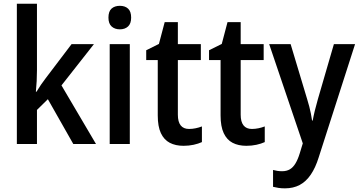

<svg xmlns="http://www.w3.org/2000/svg" viewBox="-20 -780 1945 1040"><path d="M180.2 -759.8V-398.9Q180.2 -370.6 178.7 -340.8Q177.2 -311 174.3 -283.2H177.7Q188.5 -301.3 201.9 -321Q215.3 -340.8 228 -356.9L367.7 -541H488.8L313 -317.4L500 0H377L239.3 -242.7L180.2 -184.6V0H71.3V-759.8Z M683.1 -541V0H574.2V-541ZM629.4 -748.5Q657.2 -748.5 673.8 -733.2Q690.4 -717.8 690.4 -684.6Q690.4 -652.3 673.6 -636.7Q656.7 -621.1 629.4 -621.1Q601.6 -621.1 584.5 -636.7Q567.4 -652.3 567.4 -684.6Q567.4 -718.3 584.2 -733.4Q601.1 -748.5 629.4 -748.5Z M1003.9 -81.5Q1021.5 -81.5 1039.6 -85.2Q1057.6 -88.9 1073.7 -95.2V-10.3Q1054.7 -1.5 1028.8 4.2Q1002.9 9.8 974.1 9.8Q930.7 9.8 899.4 -6.6Q868.2 -22.9 851.3 -59.1Q834.5 -95.2 834.5 -154.8V-454.6H772V-507.8L840.8 -542L872.1 -660.2H943.4V-541H1067.9V-454.6H943.4V-158.7Q943.4 -120.1 958.7 -100.8Q974.1 -81.5 1003.9 -81.5Z M1344.2 -81.5Q1361.8 -81.5 1379.9 -85.2Q1397.9 -88.9 1414.1 -95.2V-10.3Q1395 -1.5 1369.1 4.2Q1343.3 9.8 1314.5 9.8Q1271 9.8 1239.7 -6.6Q1208.5 -22.9 1191.7 -59.1Q1174.8 -95.2 1174.8 -154.8V-454.6H1112.3V-507.8L1181.2 -542L1212.4 -660.2H1283.7V-541H1408.2V-454.6H1283.7V-158.7Q1283.7 -120.1 1299.1 -100.8Q1314.5 -81.5 1344.2 -81.5Z M1438 -541H1554.2L1644 -242.2Q1650.4 -222.2 1655.3 -202.6Q1660.2 -183.1 1664.1 -164.1Q1668 -145 1670.4 -127H1673.8Q1678.2 -151.4 1685.3 -180.7Q1692.4 -210 1701.7 -242.2L1788.6 -541H1903.3L1706.5 71.8Q1689 128.4 1663.3 166Q1637.7 203.6 1603.3 221.9Q1568.8 240.2 1523.4 240.2Q1504.4 240.2 1488.5 237.8Q1472.7 235.4 1459 231.9V140.6Q1469.2 143.6 1481.9 145.5Q1494.6 147.5 1507.8 147.5Q1532.7 147.5 1550.3 137Q1567.9 126.5 1580.8 104.7Q1593.8 83 1604 49.3L1620.1 -3.4Z"/></svg>

Font: Open Sans SemiCondensed SemiBold
Style: Regular
Weight: 600
Width: 4
Designer: Monotype Design Team
Foundry: Monotype Imaging Inc.
Version: Version 3.000